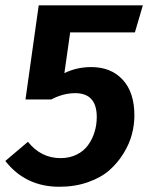

<svg xmlns="http://www.w3.org/2000/svg" viewBox="-30 -694 568 730"><path d="M513.2 -673.8 482.9 -570.8H236.8L214.8 -416Q262.2 -439 316.9 -439Q392.1 -439 436.5 -390.9Q481 -342.8 481 -254.9Q481 -220.2 471.7 -184.1Q462.4 -147.9 440.2 -111.6Q418 -75.2 386.2 -47.1Q354.5 -19 304.9 -1.5Q255.4 16.1 195.8 16.1Q66.9 16.1 -9.8 -82L76.2 -154.8Q126 -92.8 200.2 -92.8Q234.4 -92.8 261.5 -106.2Q288.6 -119.6 304.9 -142.3Q321.3 -165 329.6 -192.4Q337.9 -219.7 337.9 -249Q337.9 -339.8 255.9 -339.8Q210.4 -339.8 165 -315.9H66.9L117.2 -673.8Z"/></svg>

Font: FiraGO SemiBold
Style: Italic
Weight: 600
Italic angle: -8°
Designer: bBox Type GmbH
Foundry: bBox Type GmbH
Version: Version 1.001;PS 001.001;hotconv 1.0.88;makeotf.lib2.5.64775